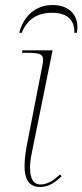

<svg xmlns="http://www.w3.org/2000/svg" viewBox="-20 -737 329 767"><path d="M57 -606H67C89 -661 131 -686 188 -686C244 -686 279 -661 277 -606H287C299 -671 261 -717 190 -717C121 -717 73 -671 57 -606ZM140 10C174 10 198 -7 226 -32L220 -40C192 -15 170 0 140 0C118 0 100 -18 100 -66C100 -83 102 -102 107 -126L190 -536H70L68 -526H89C139 -526 152 -520 152 -499C152 -493 151 -487 150 -479L92 -181C85 -147 78 -108 78 -74C78 -27 92 10 140 10Z"/></svg>

Font: Noto Serif Display Thin
Style: Italic
Weight: 100
Italic angle: -12°
Designer: Monotype Design Team
Foundry: Monotype Imaging Inc.
Version: Version 2.009